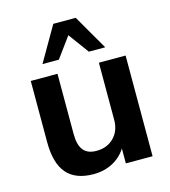

<svg xmlns="http://www.w3.org/2000/svg" viewBox="-118 -888 877 993"><g transform="rotate(-15 321.0 -391.5)"><path d="M578.6 0H435.5V-102.3H447.8Q423.1 -49.1 373.9 -19.2Q324.7 10.7 261 10.7Q164.8 10.7 117.8 -43.8Q70.8 -98.4 70.8 -210.4V-539.1H213.9V-216.6Q213.9 -157.7 236.5 -129.8Q259 -101.8 306.2 -101.8Q363.5 -101.8 399.5 -138.2Q435.5 -174.6 435.5 -233.2V-539.1H578.6ZM259.8 -794.4H379.9L487.8 -607.7H400.1L319.8 -717.3L239.5 -607.7H151.9Z"/></g></svg>

Font: Min Sans VF VF
Style: Regular
Weight: 400
Designer: Jinseong-Kim, NotoSansCJK, Nunito
Foundry: Jinseong-Kim
Version: Version 1.420;Glyphs 3.1.2 (3151)